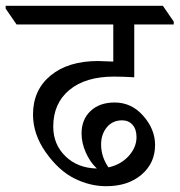

<svg xmlns="http://www.w3.org/2000/svg" viewBox="-62 -642 620 662"><path d="M121.6 -205.6Q121.6 -144 163.6 -103.3Q205.6 -62.5 272 -61Q248 -83.5 233.6 -116.7Q219.2 -149.9 219.2 -181.6Q219.2 -230 250.2 -259.3Q281.2 -288.6 333.5 -288.6Q391.6 -288.6 432.1 -242.4Q472.7 -196.3 472.7 -142.1Q472.7 -79.6 426 -39.8Q379.4 0 304.2 0Q247.6 0 193.8 -27.1Q140.1 -54.2 95.9 -116.7Q51.8 -179.2 51.8 -247.1Q51.8 -331.5 112.5 -381.6Q173.3 -431.6 275.9 -431.6L328.6 -429.7V-557.6H-4.9L-42.5 -612.3V-622.1H499.5L537.1 -567.4V-557.6H400.9V-375.5Q360.4 -377.9 331.1 -377.9Q232.9 -377.9 177.2 -331.8Q121.6 -285.6 121.6 -205.6ZM286.6 -143.6Q286.6 -101.6 312 -64.9Q354.5 -74.2 381.6 -104Q408.7 -133.8 408.7 -169.4Q408.7 -196.3 395 -211.7Q381.3 -227.1 358.9 -227.1Q326.2 -227.1 306.4 -203.1Q286.6 -179.2 286.6 -143.6Z"/></svg>

Font: Noto Serif Devanagari
Style: Regular
Weight: 400
Designer: Monotype Design Team
Foundry: Monotype Imaging Inc.
Version: Version 1.01